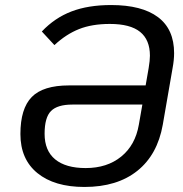

<svg xmlns="http://www.w3.org/2000/svg" viewBox="-20 -731 727 762"><path d="M671 -520Q671 -493 665 -461L626 -236Q605 -117 525 -53Q445 11 315 11Q196 11 128.5 -44Q61 -99 61 -199Q61 -300 106 -346Q151 -392 254 -392H558L570 -461Q575 -491 575 -510Q575 -573 536 -604.5Q497 -636 416 -636Q345 -636 293.5 -615.5Q242 -595 196 -552L146 -606Q197 -660 263.5 -685.5Q330 -711 421 -711Q543 -711 607 -663Q671 -615 671 -520ZM531 -236 545 -316H267Q208 -316 182.5 -290.5Q157 -265 157 -200Q157 -133 199 -98.5Q241 -64 320 -64Q405 -64 461 -109.5Q517 -155 531 -236Z"/></svg>

Font: KoHo Medium
Style: Italic
Weight: 500
Italic angle: -10°
Designer: Cadson Demak & Katatrad Team
Foundry: Cadson Demak Co.,Ltd.
Version: Version 1.000